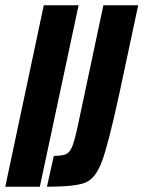

<svg xmlns="http://www.w3.org/2000/svg" viewBox="-37 -708 544 728"><path d="M-17 0 129 -688H261L114 0ZM257 -226 355 -688H487L414 -346Q373 -158 349 -94.5Q325 -31 286.5 -15.5Q248 0 141 0L167 -117Q200 -117 214 -124Q228 -131 236.5 -151.5Q245 -172 257 -226Z"/></svg>

Font: Saira Ultra Condensed Black
Style: Italic
Weight: 900
Width: 1
Italic angle: -12°
Designer: Hector Gatti with collaboration of the Omnibus-Type team
Foundry: Omnibus-Type
Version: Version 1.001; ttfautohint (v1.8)